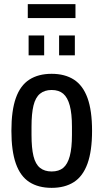

<svg xmlns="http://www.w3.org/2000/svg" viewBox="-20 -894 498 926"><path d="M229 12Q165 12 121.5 -16Q78 -44 56.5 -105Q35 -166 35 -263Q35 -361 56.5 -421.5Q78 -482 121.5 -510Q165 -538 229 -538Q293 -538 336.5 -510Q380 -482 402 -421.5Q424 -361 424 -263Q424 -166 402 -105Q380 -44 336.5 -16Q293 12 229 12ZM229 -67Q264 -67 285 -84.5Q306 -102 316.5 -141Q327 -180 327 -243V-283Q327 -346 316.5 -385Q306 -424 285 -442Q264 -460 229 -460Q195 -460 173 -442Q151 -424 141.5 -385Q132 -346 132 -283V-243Q132 -180 141.5 -141Q151 -102 173 -84.5Q195 -67 229 -67ZM118 -627V-723H193V-627ZM265 -627V-723H341V-627ZM114 -807V-874H344V-807Z"/></svg>

Font: Archivo Condensed Medium
Style: Regular
Weight: 500
Width: 3
Designer: Hector Gatti
Foundry: Omnibus-Type
Version: Version 2.001